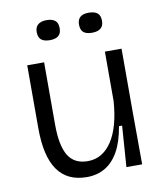

<svg xmlns="http://www.w3.org/2000/svg" viewBox="-80 -760 720 840"><g transform="rotate(-10 279.5 -340.5)"><path d="M239 13Q152 13 109 -48.5Q66 -110 66 -234V-514H141V-237Q141 -144 168 -99.5Q195 -55 255 -55Q289 -55 316 -71.5Q343 -88 363 -119Q383 -150 395 -194Q407 -238 411 -294V-514H485V-231L486 0H416L429 -182H415Q404 -115 380 -72Q356 -29 320.5 -8Q285 13 239 13ZM371 -605Q345 -605 332.5 -615.5Q320 -626 320 -650Q320 -672 332.5 -683Q345 -694 370 -694Q396 -694 409 -683.5Q422 -673 422 -649Q422 -626 408.5 -615.5Q395 -605 371 -605ZM183 -605Q158 -605 145 -615.5Q132 -626 132 -650Q132 -672 145.5 -683Q159 -694 183 -694Q208 -694 221 -683.5Q234 -673 234 -649Q234 -626 221 -615.5Q208 -605 183 -605Z"/></g></svg>

Font: Bricolage Grotesque 36pt Light
Style: Regular
Weight: 300
Designer: Mathieu Triay
Foundry: Atelier Triay
Version: Version 1.001;gftools[0.9.33.dev8+g029e19f]